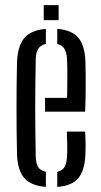

<svg xmlns="http://www.w3.org/2000/svg" viewBox="-20 -718 391 744"><path d="M46 -118.7Q45 -157.6 44.5 -203.8Q44 -249.9 44 -298.6Q44 -347.2 44.5 -393.9Q45 -440.5 46 -480.1Q49.3 -542.4 75.4 -572Q101.4 -601.7 157.8 -605.9V-547.8Q137.8 -543.4 128.6 -529.4Q119.4 -515.4 118.5 -489.6Q117.5 -437.4 117 -391.4Q116.5 -345.4 116.5 -301.2Q116.5 -256.9 117 -210.8Q117.5 -164.7 118.5 -112.3Q119.4 -83.4 128.4 -69.8Q137.4 -56.2 157.8 -52.3V6.3Q100 1.6 74.3 -27.8Q48.6 -57.1 46 -118.7ZM201.9 6.3V-52.2Q220.9 -56.4 229.7 -70.3Q238.4 -84.1 239.8 -112.3Q240.8 -130.6 240.6 -154.5Q240.4 -178.4 239 -208H309.9Q311.3 -186.7 311.6 -162.5Q311.9 -138.4 310.9 -118.7Q308.1 -57 283.3 -27.4Q258.6 2.2 201.9 6.3ZM154.6 -285.3V-338.7H240Q240.8 -372.6 240.9 -402.3Q241.1 -432 240.8 -454.5Q240.6 -477 239.8 -489.6Q238.1 -515.2 229.3 -529.2Q220.5 -543.2 201.9 -547.7V-606.2Q257.5 -601.7 282.7 -572.7Q308 -543.7 310.9 -482.5Q311.4 -467.5 311.8 -437.8Q312.3 -408.1 312 -368.8Q311.8 -329.6 309.9 -285.3ZM149.5 -640V-698.1H207.2V-640Z"/></svg>

Font: Big Shoulders Stencil Display SC Thin
Style: Regular
Weight: 100
Designer: Patric King
Foundry: XO Type Co
Version: Version 2.001